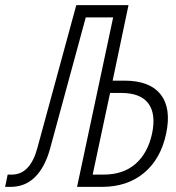

<svg xmlns="http://www.w3.org/2000/svg" viewBox="-69 -730 689 750"><path d="M-49 0 -39 -48H-23Q49 -48 77 -152L229 -710H433L371 -415H417Q516 -415 558.5 -361Q601 -307 580 -208Q559 -109 493.5 -54.5Q428 0 329 0H232L373 -662H266L126 -147Q106 -76 67.5 -38Q29 0 -28 0ZM293 -48H336Q412 -48 460 -89.5Q508 -131 525 -208Q541 -285 510.5 -326Q480 -367 404 -367H361Z"/></svg>

Font: Geist Mono ExtraLight
Style: Italic
Weight: 200
Italic angle: -12°
Monospace: yes
Designer: Basement.studio, Andrés Briganti, Mateo Zaragoza
Foundry: Basement.studio, Vercel, Andrés Briganti, Guido Ferreyra, Mateo Zaragoza
Version: Version 1.500; ttfautohint (v1.8.4.7-5d5b)